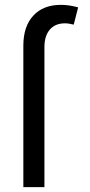

<svg xmlns="http://www.w3.org/2000/svg" viewBox="-20 -767 367 787"><path d="M162.1 0H75.7V-580.1Q75.7 -658.7 116.5 -702.9Q157.2 -747.1 229.5 -747.1Q263.2 -747.1 300.3 -736.8L282.2 -666Q262.2 -671.4 246.1 -671.4Q206.5 -671.4 184.3 -645.8Q162.1 -620.1 162.1 -574.2Z"/></svg>

Font: Kumbh Sans
Style: Regular
Weight: 400
Version: Version 1.005